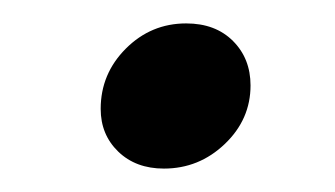

<svg xmlns="http://www.w3.org/2000/svg" viewBox="-20 -380 286 164"><path d="M66 -287Q66 -317 87.5 -338.5Q109 -360 139 -360Q164 -360 179 -345Q194 -330 194 -307Q194 -278 172 -257Q150 -236 120 -236Q96 -236 81 -250.5Q66 -265 66 -287Z"/></svg>

Font: Thasadith
Style: Bold Italic
Weight: 700
Italic angle: -9°
Designer: Cadson Demak Co.,Ltd.
Foundry: Cadson Demak Co.,Ltd.
Version: Version 1.000; ttfautohint (v1.6)